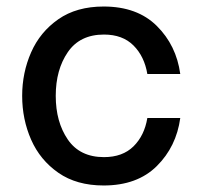

<svg xmlns="http://www.w3.org/2000/svg" viewBox="-20 -561 615 589"><path d="M48 -267Q48 -338 75.5 -400.5Q103 -463 159 -502Q215 -541 298 -541Q401 -541 461 -481.5Q521 -422 533 -334H432Q423 -388 389.5 -421.5Q356 -455 299 -455Q225 -455 188 -401Q151 -347 151 -267Q151 -187 188 -133Q225 -79 299 -79Q356 -79 389.5 -112Q423 -145 432 -199H533Q521 -111 461 -51.5Q401 8 298 8Q215 8 159 -31Q103 -70 75.5 -132.5Q48 -195 48 -267Z"/></svg>

Font: Be Vietnam Medium
Style: Regular
Weight: 500
Designer: Gabriel Lam
Foundry: TypeRant
Version: Version 4.000